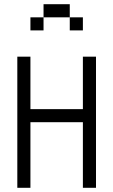

<svg xmlns="http://www.w3.org/2000/svg" viewBox="-20 -895 540 915"><path d="M375 -750V-812.5H312.5V-750ZM62.5 -625Q62.5 -625 62.5 0H125V-312.5H375V0H437.5Q437.5 0 437.5 -625H375Q375 -625 375 -375H125Q125 -375 125 -625ZM187.5 -812.5H125V-750H187.5ZM187.5 -812.5H312.5V-875H187.5Z"/></svg>

Font: Unifont
Style: Regular
Weight: 500
Version: Version 13.0.05